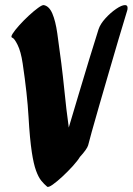

<svg xmlns="http://www.w3.org/2000/svg" viewBox="-20 -720 521 754"><path d="M165 13Q153 3 142 -10.5Q131 -24 121.5 -50Q112 -76 105 -122Q97 -174 92 -262Q87 -350 69 -471Q62 -518 49 -544Q36 -570 28 -572Q21 -574 29.5 -587.5Q38 -601 55.5 -620.5Q73 -640 93 -658.5Q113 -677 129.5 -689Q146 -701 152 -700Q173 -696 185.5 -667Q198 -638 205 -589Q223 -463 232 -373Q241 -283 249 -228L250 -219Q269 -282 289.5 -351.5Q310 -421 330.5 -487.5Q351 -554 367 -605Q374 -626 394 -648Q414 -670 436 -685Q458 -700 471 -700Q481 -700 481 -689Q481 -682 479 -677Q464 -628 445 -564Q426 -500 406.5 -432.5Q387 -365 369.5 -305Q352 -245 340.5 -203Q329 -161 326 -149Q324 -142 315.5 -130Q307 -118 294 -104Q285 -89 266 -68Q247 -47 225.5 -27Q204 -7 187 5Q170 17 165 13Z"/></svg>

Font: Ga Maamli
Style: Regular
Weight: 400
Designer: Afotey Clement Nii Odai, Ama Asantewa Diaka, David Abbey-Thompson
Foundry: Sorkin Type Co.
Version: Version 1.000; ttfautohint (v1.8.4.7-5d5b)